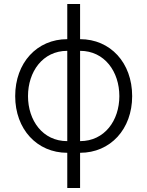

<svg xmlns="http://www.w3.org/2000/svg" viewBox="-20 -747 731 953"><path d="M313.9 186.1H377.5V11.4C527.7 11.4 636 -105.5 636 -269.9C636 -435.7 527.7 -552.6 377.5 -552.6V-727.3H313.9V-552.6C163.7 -552.6 55.4 -435.7 55.4 -269.9C55.4 -105.5 163.7 11.4 313.9 11.4ZM313.9 -46.5C191.8 -46.2 119 -149.5 119 -269.9C119 -390.6 191.4 -494.7 313.9 -494.7ZM377.5 -46.5V-494.7C499.6 -494.7 572.4 -390.6 572.4 -269.9C572.4 -149.5 499.6 -46.5 377.5 -46.5Z"/></svg>

Font: Karasuma Gothic
Style: Light
Weight: 300
Designer: Rasmus Andersson / Ryoko Nishizuka
Foundry: rsms
Version: Version 1.00